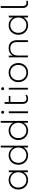

<svg xmlns="http://www.w3.org/2000/svg" viewBox="2207 -2989 786 5240"><g transform="rotate(-90 2600.0 -369.0)"><path d="M570 -522V0H521V-123Q490 -62 434 -29Q378 4 307 4Q234 4 175 -30Q116 -64 82.5 -124Q49 -184 49 -261Q49 -338 82.5 -398.5Q116 -459 175 -492.5Q234 -526 307 -526Q377 -526 432.5 -493Q488 -460 520 -401V-522ZM520 -261Q520 -325 492.5 -375Q465 -425 417.5 -453Q370 -481 310 -481Q250 -481 202.5 -453Q155 -425 127.5 -375Q100 -325 100 -261Q100 -197 127.5 -147Q155 -97 202.5 -69Q250 -41 310 -41Q370 -41 417.5 -69Q465 -97 492.5 -147Q520 -197 520 -261Z M1245 -742V0H1196V-123Q1165 -62 1109 -29Q1053 4 982 4Q909 4 850 -30Q791 -64 757.5 -124Q724 -184 724 -261Q724 -338 757.5 -398.5Q791 -459 850 -492.5Q909 -526 982 -526Q1052 -526 1107.5 -493Q1163 -460 1195 -401V-742ZM1195 -261Q1195 -325 1167.5 -375Q1140 -425 1092.5 -453Q1045 -481 985 -481Q925 -481 877.5 -453Q830 -425 802.5 -375Q775 -325 775 -261Q775 -197 802.5 -147Q830 -97 877.5 -69Q925 -41 985 -41Q1045 -41 1092.5 -69Q1140 -97 1167.5 -147Q1195 -197 1195 -261Z M1920 -742V0H1871V-123Q1840 -62 1784 -29Q1728 4 1657 4Q1584 4 1525 -30Q1466 -64 1432.5 -124Q1399 -184 1399 -261Q1399 -338 1432.5 -398.5Q1466 -459 1525 -492.5Q1584 -526 1657 -526Q1727 -526 1782.5 -493Q1838 -460 1870 -401V-742ZM1870 -261Q1870 -325 1842.5 -375Q1815 -425 1767.5 -453Q1720 -481 1660 -481Q1600 -481 1552.5 -453Q1505 -425 1477.5 -375Q1450 -325 1450 -261Q1450 -197 1477.5 -147Q1505 -97 1552.5 -69Q1600 -41 1660 -41Q1720 -41 1767.5 -69Q1815 -97 1842.5 -147Q1870 -197 1870 -261Z M2131 -522H2181V0H2131ZM2115 -689Q2115 -706 2127 -718Q2139 -730 2156 -730Q2173 -730 2185 -718.5Q2197 -707 2197 -690Q2197 -673 2185 -661Q2173 -649 2156 -649Q2139 -649 2127 -660.5Q2115 -672 2115 -689Z M2635 -33Q2616 -15 2587.5 -5.5Q2559 4 2528 4Q2460 4 2423 -33.5Q2386 -71 2386 -138V-636H2436V-522H2602V-479H2436V-143Q2436 -92 2460.5 -65.5Q2485 -39 2533 -39Q2582 -39 2614 -68Z M2774 -522H2824V0H2774ZM2758 -689Q2758 -706 2770 -718Q2782 -730 2799 -730Q2816 -730 2828 -718.5Q2840 -707 2840 -690Q2840 -673 2828 -661Q2816 -649 2799 -649Q2782 -649 2770 -660.5Q2758 -672 2758 -689Z M2978 -261Q2978 -337 3012 -397.5Q3046 -458 3105.5 -492Q3165 -526 3239 -526Q3313 -526 3372.5 -492Q3432 -458 3466 -397.5Q3500 -337 3500 -261Q3500 -185 3466 -124.5Q3432 -64 3372.5 -30Q3313 4 3239 4Q3165 4 3105.5 -30Q3046 -64 3012 -124.5Q2978 -185 2978 -261ZM3449 -261Q3449 -325 3421.5 -375Q3394 -425 3346.5 -453Q3299 -481 3239 -481Q3179 -481 3131.5 -453Q3084 -425 3056.5 -375Q3029 -325 3029 -261Q3029 -197 3056.5 -147Q3084 -97 3131.5 -69Q3179 -41 3239 -41Q3299 -41 3346.5 -69Q3394 -97 3421.5 -147Q3449 -197 3449 -261Z M4122 -305V0H4072V-301Q4072 -389 4027.5 -435Q3983 -481 3903 -481Q3811 -481 3758 -426Q3705 -371 3705 -278V0H3655V-522H3703V-409Q3730 -464 3783.5 -495Q3837 -526 3910 -526Q4008 -526 4065 -469Q4122 -412 4122 -305Z M4793 -522V0H4744V-123Q4713 -62 4657 -29Q4601 4 4530 4Q4457 4 4398 -30Q4339 -64 4305.5 -124Q4272 -184 4272 -261Q4272 -338 4305.5 -398.5Q4339 -459 4398 -492.5Q4457 -526 4530 -526Q4600 -526 4655.5 -493Q4711 -460 4743 -401V-522ZM4743 -261Q4743 -325 4715.5 -375Q4688 -425 4640.5 -453Q4593 -481 4533 -481Q4473 -481 4425.5 -453Q4378 -425 4350.5 -375Q4323 -325 4323 -261Q4323 -197 4350.5 -147Q4378 -97 4425.5 -69Q4473 -41 4533 -41Q4593 -41 4640.5 -69Q4688 -97 4715.5 -147Q4743 -197 4743 -261Z M5004 -137V-742H5054V-143Q5054 -92 5077 -65.5Q5100 -39 5146 -39Q5172 -39 5196 -49L5200 -7Q5172 4 5140 4Q5074 4 5039 -33.5Q5004 -71 5004 -137Z"/></g></svg>

Font: Montserrat Alternates Light
Style: Regular
Weight: 300
Designer: Julieta Ulanovsky
Foundry: Julieta Ulanovsky
Version: Version 7.200